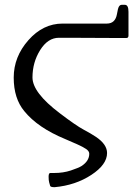

<svg xmlns="http://www.w3.org/2000/svg" viewBox="-20 -550 573 798"><path d="M477 -392 263 -393H225Q179 -393 147 -342Q115 -291 115 -228Q115 -165 229 -79Q296 -28 327 -11.5Q358 5 379 19Q425 50 425 86Q425 134 359.5 177Q294 220 207 228Q190 228 188.5 222.5Q187 217 184.5 208.5Q182 200 182 184.5Q182 169 189 169H205Q243 169 274.5 158.5Q306 148 319 140Q351 119 351 89Q351 78 337.5 69Q324 60 301.5 50Q279 40 251 28Q137 -19 81 -88Q37 -141 37 -227.5Q37 -314 98 -383Q159 -452 240 -452H424Q459 -452 466 -491Q470 -516 474.5 -523Q479 -530 486 -530H499Q514 -530 514 -501V-402Q514 -392 505 -392Z"/></svg>

Font: Cardo
Style: Regular
Weight: 400
Designer: David J. Perry
Foundry: David J. Perry
Version: Version 1.0451